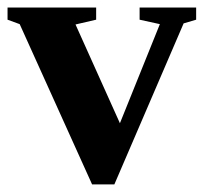

<svg xmlns="http://www.w3.org/2000/svg" viewBox="-20 -479 540 509"><path d="M283.2 9.8H224.1L32.2 -415L0 -426.8V-459H234.9V-426.8L180.2 -414.1L297.9 -152.3L403.8 -415L350.1 -426.8V-459H500V-426.8L466.8 -417Z"/></svg>

Font: Tinos
Style: Bold
Weight: 700
Designer: Steve Matteson
Foundry: Monotype Imaging Inc.
Version: Version 1.23